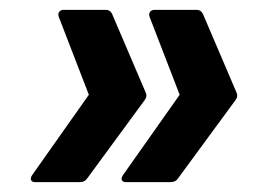

<svg xmlns="http://www.w3.org/2000/svg" viewBox="-20 -458 543 389"><path d="M379 -438Q387 -438 391 -430L459 -271Q463 -263 457 -255L341 -97Q336 -89 326 -89H235Q229 -89 227 -93Q225 -97 229 -103L344 -266L283 -424Q281 -430 284 -434Q287 -438 293 -438ZM195 -438Q203 -438 207 -430L275 -271Q279 -263 273 -255L157 -97Q152 -89 142 -89H51Q45 -89 43 -93Q41 -97 45 -103L160 -266L99 -424Q97 -430 100 -434Q103 -438 109 -438Z"/></svg>

Font: Sofia Sans
Style: Bold Italic
Weight: 700
Italic angle: -9°
Designer: Botio Nikoltchev, Ani Petrova
Foundry: lettersoup
Version: Version 4.101; ttfautohint (v1.8.4.7-5d5b)